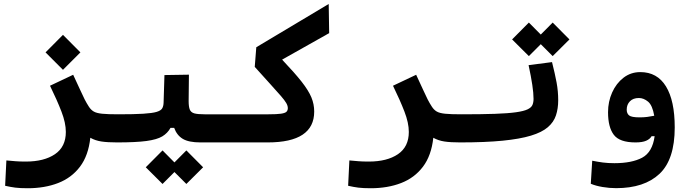

<svg xmlns="http://www.w3.org/2000/svg" viewBox="-20 -725 3556 984"><path d="M442.9 -19Q433.1 72.3 389.9 129.4Q346.7 186.5 277.8 213.1Q209 239.7 122.1 239.7Q83 239.7 58.3 236.6Q33.7 233.4 6.3 227.1L12.7 97.2Q40.5 99.6 60.1 101.3Q79.6 103 112.3 103Q206.1 103 261.7 65.2Q317.4 27.3 317.4 -48.8Q317.4 -95.2 294.9 -153.3Q272.5 -211.4 236.3 -285.6L355 -341.8Q377.4 -294.4 390.6 -264.9Q403.8 -235.4 413.8 -215.8Q423.8 -196.3 435.5 -178.2Q446.3 -161.6 460.7 -153.3Q475.1 -145 503.7 -142.1Q532.2 -139.2 585.9 -139.2Q622.6 -139.2 622.6 -75.7Q622.6 -34.2 610.1 -14.6Q597.7 4.9 580.1 4.9Q531.2 4.9 500 0.2Q468.8 -4.4 442.9 -19ZM302.7 -367.2 213.4 -456.5 302.7 -546.4 392.1 -456.5Z M580.1 4.9 585.9 -139.2Q667 -139.2 713.9 -142.1Q760.7 -145 782.7 -151.6Q804.7 -158.2 811.3 -169.7Q817.9 -181.2 818.4 -198.7L822.8 -340.3L948.2 -342.3L946.8 -206.5Q946.8 -178.2 952.6 -163.6Q958.5 -148.9 975.8 -144Q993.2 -139.2 1028.3 -139.2H1171.9Q1208.5 -139.2 1208.5 -75.7Q1208.5 -34.2 1196 -14.6Q1183.6 4.9 1166 4.9H1007.3Q947.3 4.9 916.7 -13.4Q886.2 -31.7 872.6 -69.8H854Q838.9 -42.5 811.8 -26.1Q784.7 -9.8 730.7 -2.4Q676.8 4.9 580.1 4.9ZM935.1 217.8 874 156.7 813 217.8 727.1 132.3 813 45.9 874 107.4 935.1 45.9 1021 132.3Z M1166 4.9 1171.9 -139.2H1356Q1398.9 -139.2 1420.2 -142.3Q1441.4 -145.5 1448.2 -152.3Q1455.1 -159.2 1455.1 -170.9Q1455.1 -183.1 1446.8 -197.3Q1438.5 -211.4 1419.4 -233.4Q1400.4 -255.4 1367.7 -291.3Q1335 -327.1 1285.6 -382.3L1293.5 -482.9L1664.6 -704.6L1667 -555.2L1425.8 -419.4Q1490.2 -351.6 1525.9 -306.2Q1561.5 -260.7 1575.9 -225.8Q1590.3 -190.9 1590.3 -153.3Q1590.3 4.9 1352.1 4.9Z M2200.7 -19Q2190.9 72.3 2147.7 129.4Q2104.5 186.5 2035.6 213.1Q1966.8 239.7 1879.9 239.7Q1840.8 239.7 1816.2 236.6Q1791.5 233.4 1764.2 227.1L1770.5 97.2Q1798.3 99.6 1817.9 101.3Q1837.4 103 1870.1 103Q1963.9 103 2019.5 65.2Q2075.2 27.3 2075.2 -48.8Q2075.2 -95.2 2052.7 -153.3Q2030.3 -211.4 1994.1 -285.6L2112.8 -341.8Q2135.3 -294.4 2148.4 -264.9Q2161.6 -235.4 2171.6 -215.8Q2181.6 -196.3 2193.4 -178.2Q2204.1 -161.6 2218.5 -153.3Q2232.9 -145 2261.5 -142.1Q2290 -139.2 2343.8 -139.2Q2380.4 -139.2 2380.4 -75.7Q2380.4 -34.2 2367.9 -14.6Q2355.5 4.9 2337.9 4.9Q2289.1 4.9 2257.8 0.2Q2226.6 -4.4 2200.7 -19Z M2337.9 4.9Q2323.7 4.9 2316.7 -13.2Q2309.6 -31.2 2309.6 -75.7Q2309.6 -115.2 2320.6 -127.2Q2331.5 -139.2 2343.8 -139.2Q2448.2 -139.2 2516.4 -141.6Q2584.5 -144 2624.5 -149.7Q2664.6 -155.3 2683.8 -164.6Q2703.1 -173.8 2708.7 -187Q2714.4 -200.2 2714.4 -218.3Q2714.4 -247.6 2708 -290Q2701.7 -332.5 2689 -391.1L2809.1 -406.7Q2824.2 -347.2 2832.5 -302.2Q2840.8 -257.3 2840.8 -211.4Q2840.8 -168.5 2829.3 -133.8Q2817.9 -99.1 2787.6 -73Q2757.3 -46.9 2700.9 -29.8Q2644.5 -12.7 2555.7 -3.9Q2466.8 4.9 2337.9 4.9ZM2812.5 -437.5 2751.5 -498.5 2690.4 -437.5 2604.5 -522.9 2690.4 -609.4 2751.5 -547.9 2812.5 -609.4 2898.4 -522.9Z M3137.7 239.3Q3103 239.3 3068.1 233.4Q3033.2 227.5 3007.8 216.8L3015.1 98.6Q3043.9 104.5 3070.1 107.9Q3096.2 111.3 3128.9 111.3Q3217.8 111.3 3270.8 83.3Q3323.7 55.2 3335 -26.9H3319.3Q3311 -12.2 3291.5 -3.7Q3272 4.9 3236.8 4.9Q3155.3 4.9 3125.7 -34.2Q3096.2 -73.2 3096.2 -149.9Q3096.2 -204.1 3117.2 -251Q3138.2 -297.9 3175.5 -326.7Q3212.9 -355.5 3261.7 -355.5Q3348.1 -355.5 3393.1 -282.2Q3438 -209 3438 -71.8Q3438 92.3 3360.1 165.8Q3282.2 239.3 3137.7 239.3ZM3333 -131.8Q3323.7 -185.5 3301.3 -204.1Q3278.8 -222.7 3254.4 -222.7Q3224.6 -222.7 3208.3 -205.8Q3191.9 -189 3191.9 -163.1Q3191.9 -143.6 3204.1 -133.5Q3216.3 -123.5 3258.3 -123.5Q3278.8 -123.5 3296.4 -125.7Q3314 -127.9 3333 -131.8Z"/></svg>

Font: Cascadia Code NF
Style: Bold
Weight: 700
Monospace: yes
Designer: Aaron Bell
Foundry: Saja Typeworks
Version: Version 2404.023; ttfautohint (v1.8.4)